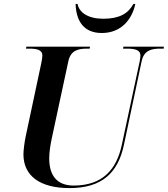

<svg xmlns="http://www.w3.org/2000/svg" viewBox="-20 -953 859 983"><path d="M501 -784C599 -784 655 -851 673 -933H663C637 -884 591 -857 509 -857C433 -857 386 -887 377 -933H367C370 -840 413 -784 501 -784ZM336 10C502 10 585 -68 615 -214L705 -639C717 -696 756 -704 800 -704H818L819 -714H612L610 -704H627C669 -704 699 -699 699 -668C699 -662 697 -648 695 -638L604 -213C577 -84 504 -3 357 -3C272 -3 232 -54 232 -142C232 -176 238 -211 246 -249L330 -640C342 -696 382 -704 426 -704H439L441 -714H115L113 -704H126C168 -704 197 -699 197 -668C197 -660 194 -642 191 -628L111 -252C106 -229 100 -184 100 -163C100 -53 184 10 336 10Z"/></svg>

Font: Noto Serif Display SemiBold
Style: Italic
Weight: 600
Italic angle: -12°
Designer: Monotype Design Team
Foundry: Monotype Imaging Inc.
Version: Version 2.009